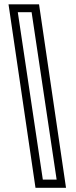

<svg xmlns="http://www.w3.org/2000/svg" viewBox="-20 -770 352 890"><path d="M286 100.5H144.5L19.5 -750H161ZM242.5 62.5 126.5 -713.5H62.5L178.5 62.5Z"/></svg>

Font: Tourney
Style: Regular
Weight: 400
Designer: Tyler Finck
Foundry: Etcetera Type Co
Version: Version 1.015